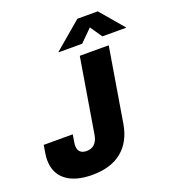

<svg xmlns="http://www.w3.org/2000/svg" viewBox="-167 -1082 1100 1218"><g transform="rotate(-20 383.0 -472.5)"><path d="M247.1 9.8Q133.8 9.8 71 -38.6Q8.3 -86.9 8.3 -177.7Q8.3 -185.5 9 -195.8Q9.8 -206.1 12.5 -224.4Q15.1 -242.7 21 -274.9H216.8Q211.9 -245.6 209.7 -231.2Q207.5 -216.8 207 -210.9Q206.5 -205.1 206.5 -201.7Q206.5 -173.3 221.4 -159.2Q236.3 -145 264.6 -145Q297.4 -145 318.1 -164.8Q338.9 -184.6 345.7 -225.1L429.2 -727.5H624.5L541.5 -228Q522.5 -113.3 448 -51.8Q373.5 9.8 247.1 9.8ZM469.7 -794.4H310.1L310.5 -796.9L495.1 -953.6H632.8L766.1 -796.9L765.6 -794.4H606L550.8 -875Z"/></g></svg>

Font: Inter 16pt Black
Style: Italic
Weight: 900
Italic angle: -9.3988°
Version: Version 4.001;git-66647c0bb